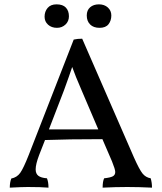

<svg xmlns="http://www.w3.org/2000/svg" viewBox="-20 -860 744 883"><path d="M679 3Q619 0 565 0Q512 0 452 3Q452 -26 459 -40Q487 -43 498.5 -49Q510 -55 510 -69Q510 -81 495 -118L451 -220Q292 -220 187 -216L160 -147Q144 -105 144 -81Q144 -61 156.5 -51.5Q169 -42 196 -40Q203 -23 203 3Q169 0 108 0Q82 0 25 3Q25 -22 32 -39Q58 -44 73 -65Q88 -86 112 -147L319 -678Q336 -682 358 -682L596 -136Q621 -80 635.5 -62Q650 -44 673 -40Q679 -20 679 3ZM432 -265 356 -443Q326 -512 312 -552Q301 -518 274 -444L205 -265ZM185 -783Q185 -807 199 -823.5Q213 -840 240 -840Q269 -840 283 -825Q297 -810 297 -785Q297 -762 281 -747Q265 -732 242 -732Q217 -732 201 -746.5Q185 -761 185 -783ZM379 -789Q379 -813 394.5 -826.5Q410 -840 435 -840Q460 -840 476 -825.5Q492 -811 492 -789Q492 -765 479 -748.5Q466 -732 438 -732Q410 -732 394.5 -747.5Q379 -763 379 -789Z"/></svg>

Font: Vollkorn SC
Style: Regular
Weight: 400
Designer: Friedrich Althausen
Foundry: Friedrich Althausen
Version: Version 4.015